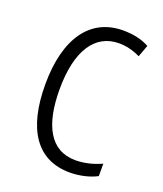

<svg xmlns="http://www.w3.org/2000/svg" viewBox="-109 -615 592 698"><g transform="rotate(20 187.0 -266.0)"><path d="M242 10C279 10 318 1 346 -14V-62C315 -48 281 -39 246 -39C148 -39 104 -124 104 -262C104 -412 158 -493 251 -493C278 -493 307 -486 333 -473L350 -519C323 -534 289 -542 249 -542C123 -542 49 -441 49 -261C49 -88 114 10 242 10Z"/></g></svg>

Font: Noto Sans Myanmar Condensed Light
Style: Regular
Weight: 300
Width: 3
Designer: Monotype Design Team
Foundry: Monotype Imaging Inc.
Version: Version 2.107